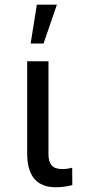

<svg xmlns="http://www.w3.org/2000/svg" viewBox="-20 -788 364 814"><path d="M185.5 -528.3V-133.3Q185.5 -102.5 199 -86.9Q212.4 -71.3 243.7 -71.3Q267.1 -71.3 286.1 -77.1L286.6 -3.4Q252.4 5.9 216.8 5.9Q95.2 5.9 95.2 -137.7V-528.3ZM136.2 -768.1H221.2L164.6 -603.5H109.9Z"/></svg>

Font: Roboto
Style: Regular
Weight: 400
Designer: Google
Version: Version 2.001047; 2015